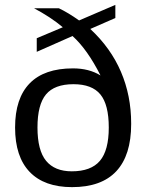

<svg xmlns="http://www.w3.org/2000/svg" viewBox="-20 -759 596 789"><path d="M276 10Q162 10 102 -52.5Q42 -115 42 -235Q42 -355 102 -416.5Q162 -478 280 -478Q346 -478 393 -449Q339 -556 278 -611L131 -546V-602L238 -647Q212 -669 182 -688.5Q152 -708 120 -725H222Q260 -707 305 -675L454 -739V-685L351 -640Q435 -562 477 -464Q519 -366 519 -252V-249Q519 -121 458 -55.5Q397 10 276 10ZM427 -235Q427 -329 392.5 -371Q358 -413 282 -413Q204 -413 169 -371Q134 -329 134 -235Q134 -141 169.5 -98Q205 -55 275 -55Q354 -55 390.5 -98Q427 -141 427 -235Z"/></svg>

Font: Libra Sans
Style: Regular
Weight: 400
Foundry: Context Ltd
Version: Version 1.000; ttfautohint (v1.3)